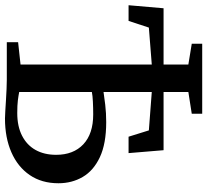

<svg xmlns="http://www.w3.org/2000/svg" viewBox="-51 -793 852 790"><g transform="rotate(90 375.0 -398.0)"><path d="M467.5 7.5Q457 7.5 437 6.2Q417 5 393 3.5Q369 2 346.2 1Q323.5 0 308 0H153.5V-46.5L245.5 -56.5V-596.5L93.5 -584.5L66 -501H1.5L14 -645H245.5V-747L160 -761V-804H448V-761L358.5 -747V-645H598L610 -501H542.5L516.5 -584.5L358.5 -596.5V-398Q377 -401 411 -405Q445 -409 482.5 -409Q571 -409 626.5 -383Q682 -357 708 -312.5Q734 -268 734 -212.5Q734 -143.5 700.2 -94.2Q666.5 -45 606.5 -18.8Q546.5 7.5 467.5 7.5ZM445 -43Q500 -43 538.5 -62.8Q577 -82.5 597 -118.2Q617 -154 617 -203Q617 -274 573.8 -314.8Q530.5 -355.5 451 -355.5Q424 -355.5 398.5 -354.2Q373 -353 358.5 -350V-51Q373 -48 392.8 -45.5Q412.5 -43 445 -43Z"/></g></svg>

Font: Merriweather 36pt Medium
Style: Regular
Weight: 500
Version: Version 2.100